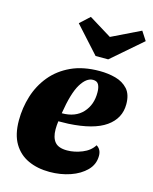

<svg xmlns="http://www.w3.org/2000/svg" viewBox="-119 -858 762 956"><g transform="rotate(15 262.0 -379.5)"><path d="M229 20Q167 20 119 -2Q71 -24 43.5 -70Q16 -116 16 -189Q16 -254 35 -315Q54 -376 94 -424.5Q134 -473 195.5 -501.5Q257 -530 342 -530Q386 -530 424.5 -519.5Q463 -509 487.5 -482Q512 -455 512 -404Q512 -331 449.5 -287Q387 -243 258 -236Q246 -236 233 -235.5Q220 -235 207 -235Q204 -214 204 -193Q204 -151 222.5 -128.5Q241 -106 286 -106Q324 -106 363.5 -122Q403 -138 422 -169Q447 -154 447 -121Q447 -77 416 -45.5Q385 -14 335.5 3Q286 20 229 20ZM213 -278Q283 -278 321 -319.5Q359 -361 358 -425Q358 -449 350 -464Q342 -479 321 -479Q287 -479 258.5 -432Q230 -385 213 -278ZM302 -597 179 -733 229 -779 346 -707 494 -779 524 -733 367 -597Z"/></g></svg>

Font: Sansita Swashed ExtraBold
Style: Regular
Weight: 800
Designer: Pablo Cosgaya
Foundry: Omnibus-Type
Version: Version 1.003; ttfautohint (v1.8.3)